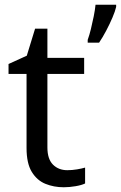

<svg xmlns="http://www.w3.org/2000/svg" viewBox="-20 -780 510 810"><path d="M264 -62Q284 -62 305 -65.5Q326 -69 339 -73V-6Q325 1 299 5.5Q273 10 249 10Q207 10 171.5 -4.5Q136 -19 114 -55Q92 -91 92 -156V-468H16V-510L93 -545L128 -659H180V-536H335V-468H180V-158Q180 -109 203.5 -85.5Q227 -62 264 -62ZM470 -751Q466 -733 454.5 -706Q443 -679 428 -650.5Q413 -622 398 -600H350V-612Q357 -631 363.5 -657.5Q370 -684 375.5 -711.5Q381 -739 383 -760H470Z"/></svg>

Font: Noto Sans Mayan Numerals
Style: Regular
Weight: 400
Designer: Monotype Design Team
Foundry: Monotype Imaging Inc.
Version: Version 2.001; ttfautohint (v1.8.4.7-5d5b)